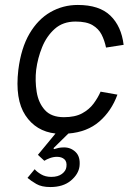

<svg xmlns="http://www.w3.org/2000/svg" viewBox="-20 -530 527 775"><path d="M120 153Q128 163 145.5 173.5Q163 184 187 184Q214 184 230 172Q246 160 248 144Q251 123 240 113Q229 103 210 103Q196 103 182 108Q168 113 159 119L133 95L204 9Q125 0 82.5 -64.5Q40 -129 54 -248Q65 -336 99 -394Q133 -452 183.5 -481Q234 -510 294 -510Q381 -510 425.5 -467Q470 -424 479 -349L408 -338Q402 -367 390 -390.5Q378 -414 353.5 -428.5Q329 -443 285 -443Q234 -443 201 -413.5Q168 -384 150 -339.5Q132 -295 126 -248Q121 -204 128 -159.5Q135 -115 161 -86Q187 -57 238 -57Q283 -57 311.5 -72.5Q340 -88 357.5 -111.5Q375 -135 386 -160L454 -148Q430 -82 381 -39.5Q332 3 256 9L196 68L198 72Q207 69 216.5 67Q226 65 239 65Q266 65 285.5 84Q305 103 301 141Q297 173 266 199Q235 225 183 225Q148 225 126.5 212.5Q105 200 91 188Z"/></svg>

Font: Haskoy
Style: Italic
Weight: 400
Designer: Ertekin Erdin
Foundry: Ertekin Erdin
Version: Version 2.000; ttfautohint (v1.8.4.7-5d5b)